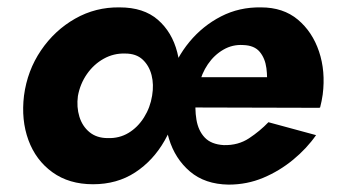

<svg xmlns="http://www.w3.org/2000/svg" viewBox="-20 -490 913 520"><path d="M702 -250 698 -231 847 -199Q849 -206 851 -216.5Q853 -227 854 -234Q862 -297 844 -350.5Q826 -404 786.5 -437Q747 -470 687 -470Q628 -471 578.5 -445.5Q529 -420 493 -376.5Q457 -333 440 -279Q436 -267 433 -255Q430 -243 428 -230Q421 -169 437.5 -114.5Q454 -60 494.5 -25.5Q535 9 599 10Q649 10 693 -8.5Q737 -27 774 -57.5Q811 -88 836 -124L707 -159Q684 -135 654.5 -115.5Q625 -96 586 -97Q552 -99 534.5 -117.5Q517 -136 512 -166Q507 -196 511 -230L519 -260Q526 -291 543 -316Q560 -341 585 -355.5Q610 -370 639 -368Q669 -367 683.5 -349.5Q698 -332 701.5 -305.5Q705 -279 702 -250ZM474 -199 846 -198 841 -281H487ZM45 -231Q37 -165 57 -110.5Q77 -56 122 -23.5Q167 9 232 9Q297 9 346 -23Q395 -55 426 -109.5Q457 -164 466 -230Q474 -294 460 -348.5Q446 -403 407.5 -436.5Q369 -470 304 -470Q239 -471 183.5 -439.5Q128 -408 91 -353.5Q54 -299 45 -231ZM191 -230Q197 -263 215.5 -289.5Q234 -316 261 -331Q288 -346 319 -345Q349 -345 366.5 -328.5Q384 -312 390.5 -286.5Q397 -261 392 -231Q387 -199 370 -172Q353 -145 328 -130Q303 -115 272 -116Q242 -116 222.5 -132Q203 -148 195 -174Q187 -200 191 -230Z"/></svg>

Font: Jost
Style: Bold Italic
Weight: 700
Italic angle: -5°
Version: Version 3.710